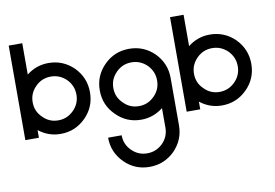

<svg xmlns="http://www.w3.org/2000/svg" viewBox="-87 -724 1657 1158"><g transform="rotate(-10 741.0 -145.0)"><path d="M30 0H113V-47C152 -16 197 0 247 0C307 0 358 -21 401 -64C443 -106 464 -157 464 -217C464 -277 443 -328 401 -371C358 -413 307 -434 247 -434C197 -434 152 -418 113 -387V-579H30ZM247 -83C210 -83 179 -96 153 -123C126 -149 113 -180 113 -217C113 -254 126 -285 153 -312C179 -338 210 -351 247 -351C284 -351 315 -338 342 -312C368 -285 381 -254 381 -217C381 -180 368 -149 342 -123C315 -96 284 -83 247 -83Z M741 289C801 289 852 268 895 226C937 183 958 132 958 72V-217C958 -277 937 -328 895 -371C852 -413 801 -434 741 -434C681 -434 630 -413 588 -371C545 -328 524 -277 524 -217C524 -157 545 -106 588 -64C630 -21 681 0 741 0C790 0 835 -16 875 -47V72C875 109 862 141 836 167C809 193 778 206 741 206C704 206 673 193 647 167C620 141 607 109 607 72H524C524 132 545 183 588 226C630 268 681 289 741 289ZM741 -83C704 -83 673 -96 647 -123C620 -149 607 -180 607 -217C607 -254 620 -285 647 -312C673 -338 704 -351 741 -351C778 -351 809 -338 836 -312C862 -285 875 -254 875 -217C875 -180 862 -149 836 -123C809 -96 778 -83 741 -83Z M1018 0H1101V-47C1140 -16 1185 0 1235 0C1295 0 1346 -21 1389 -64C1431 -106 1452 -157 1452 -217C1452 -277 1431 -328 1389 -371C1346 -413 1295 -434 1235 -434C1185 -434 1140 -418 1101 -387V-579H1018ZM1235 -83C1198 -83 1167 -96 1141 -123C1114 -149 1101 -180 1101 -217C1101 -254 1114 -285 1141 -312C1167 -338 1198 -351 1235 -351C1272 -351 1303 -338 1330 -312C1356 -285 1369 -254 1369 -217C1369 -180 1356 -149 1330 -123C1303 -96 1272 -83 1235 -83Z"/></g></svg>

Font: Kunika
Style: Regular
Weight: 400
Designer: Leo Kuroshita
Foundry: kurogedelic
Version: Version 1.000;PS 001.000;hotconv 1.0.88;makeotf.lib2.5.64775